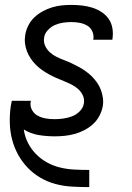

<svg xmlns="http://www.w3.org/2000/svg" viewBox="-20 -548 540 783"><path d="M343 215Q308 215 273 213Q238 211 205 202Q172 193 143.5 176Q115 159 92.5 135.5Q70 112 54 83Q38 54 29.5 21.5Q21 -11 20 -46Q19 -81 24 -116Q25 -121 26 -126Q27 -131 28 -137H106Q106 -136 106 -135Q106 -134 105 -133Q102 -115 110.5 -99.5Q119 -84 134 -76Q149 -68 166.5 -65Q184 -62 203 -62Q220 -62 238 -64.5Q256 -67 273.5 -73.5Q291 -80 305 -94Q319 -108 322 -126Q325 -144 317.5 -159.5Q310 -175 298 -185.5Q286 -196 271 -203.5Q256 -211 240 -217.5Q224 -224 209 -230.5Q194 -237 179.5 -245Q165 -253 151.5 -262.5Q138 -272 126.5 -283.5Q115 -295 105.5 -309Q96 -323 90 -338.5Q84 -354 82 -371Q80 -388 83 -406Q86 -425 95.5 -444Q105 -463 120.5 -477.5Q136 -492 154.5 -502Q173 -512 192.5 -518Q212 -524 232 -526Q252 -528 271 -528Q293 -528 314.5 -525.5Q336 -523 355.5 -517Q375 -511 392.5 -500Q410 -489 422 -472.5Q434 -456 438 -435Q442 -414 439 -392Q439 -391 438.5 -389Q438 -387 438 -386H360Q360 -386 360 -387Q360 -388 361 -389Q363 -406 356 -421Q349 -436 335 -444Q321 -452 304.5 -455Q288 -458 271 -458Q254 -458 237 -455.5Q220 -453 204 -446Q188 -439 175 -425Q162 -411 160 -395Q157 -377 164 -361.5Q171 -346 183 -335Q195 -324 210 -316.5Q225 -309 241 -303Q257 -297 272 -290Q287 -283 301.5 -275Q316 -267 329.5 -257.5Q343 -248 354.5 -236.5Q366 -225 375.5 -211.5Q385 -198 391 -182.5Q397 -167 399.5 -149.5Q402 -132 399 -114Q395 -94 385 -75Q375 -56 359 -41.5Q343 -27 323.5 -17Q304 -7 283.5 -1.5Q263 4 243 6Q223 8 203 8Q169 8 136.5 2.5Q104 -3 77 -20Q81 9 94 34.5Q107 60 126.5 80Q146 100 171 114Q196 128 224.5 135Q253 142 283 143.5Q313 145 343 145H344V215Z"/></svg>

Font: Iosevka SS04
Style: Italic
Weight: 400
Italic angle: -9°
Monospace: yes
Designer: Belleve Invis
Foundry: Belleve Invis
Version: Version 19.0.0; ttfautohint (v1.8.4)